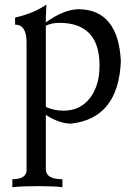

<svg xmlns="http://www.w3.org/2000/svg" viewBox="-20 -522 586 826"><path d="M248.5 283.2Q213.4 278.8 145.5 278.8Q78.1 278.8 33.2 283.2V249Q87.4 249 94.2 216.3V-340.3Q94.2 -416 44.9 -416V-446.3Q126 -464.8 179.7 -502.4L177.2 -447.8V-425.8Q256.3 -482.4 320.3 -482.4Q488.8 -479 500 -258.8Q489.7 -13.2 286.1 9.8Q234.9 9.8 177.2 -27.8V206.1Q177.2 249 248.5 249ZM253.4 -45.9Q324.2 -45.9 366.2 -99.1Q408.2 -152.3 408.2 -240.7Q408.2 -423.8 234.4 -423.8Q202.1 -423.3 177.2 -411.6V-62Q212.4 -45.9 253.4 -45.9Z"/></svg>

Font: Kelvinch
Style: Regular
Weight: 400
Designer: Paul James MIller
Foundry: High-Logic / Made with FontCreator
Version: Version 3.30 September 23, 2016